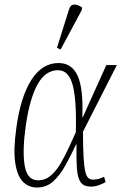

<svg xmlns="http://www.w3.org/2000/svg" viewBox="-20 -826 541 856"><path d="M145 10Q108 10 82.5 -15.5Q57 -41 48 -99.5Q39 -158 53 -257Q72 -395 120 -470Q168 -545 241 -545Q300 -545 326 -488.5Q352 -432 347 -303H349L454 -536H501L350 -239Q350 -169 352.5 -126.5Q355 -84 360 -62Q365 -40 374 -32.5Q383 -25 395 -25Q408 -25 420 -28.5Q432 -32 444 -38L451 -14Q437 -6 419.5 0Q402 6 385 6Q354 6 340 -13Q326 -32 323 -73Q320 -114 321 -182H319Q297 -135 273 -91Q249 -47 218.5 -18.5Q188 10 145 10ZM150 -22Q181 -22 205.5 -42.5Q230 -63 249.5 -96Q269 -129 286 -166Q303 -203 318 -236Q322 -381 304 -447Q286 -513 239 -513Q182 -513 147 -449Q112 -385 95 -266Q79 -154 90 -88Q101 -22 150 -22ZM250 -605 234 -613 288 -785Q295 -807 313.5 -805.5Q332 -804 346 -792L344 -780Z"/></svg>

Font: Noto Serif ExtraCondensed ExtraLight
Style: Italic
Weight: 200
Width: 2
Italic angle: -12°
Designer: Monotype Design Team
Foundry: Monotype Imaging Inc.
Version: Version 2.014; ttfautohint (v1.8.4.7-5d5b)